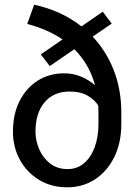

<svg xmlns="http://www.w3.org/2000/svg" viewBox="-20 -793 574 823"><path d="M96.6 -690.3 126.4 -772.7Q242.5 -747.9 329.2 -680L420.5 -742.9L458.8 -691.8L377.1 -636Q435 -574.9 467.5 -492.4Q500 -409.8 500 -309.7V-261.4Q500 -181.1 470 -120Q440 -58.9 387.6 -24.5Q335.2 9.9 268.5 9.9Q199.6 9.9 147 -22.2Q94.5 -54.3 65 -108.5Q35.5 -162.6 35.5 -228.7Q35.5 -304 64.1 -360.3Q92.7 -416.5 142.2 -447.6Q191.8 -478.7 254.3 -478.7Q293.7 -478.7 327.8 -464.5Q361.9 -450.3 387.4 -427.2Q374.6 -474.8 351.9 -513.3Q329.2 -551.8 298.7 -582L193.2 -509.9L154.8 -559.7L247.9 -623.9Q214.1 -647 175.8 -663.4Q137.4 -679.7 96.6 -690.3ZM132.1 -228.7Q132.1 -189.6 148.3 -152.7Q164.4 -115.8 195.1 -92Q225.9 -68.2 269.9 -68.2Q311.1 -68.2 340.7 -93.8Q370.4 -119.3 386.2 -163Q402 -206.7 402 -261.4V-311.1Q402 -325.6 401.3 -339.8Q387.8 -363.6 357.1 -382.1Q326.3 -400.6 278.4 -400.6Q210.2 -400.6 171.2 -354.6Q132.1 -308.6 132.1 -228.7Z"/></svg>

Font: Interface
Style: Regular
Weight: 400
Designer: Rasmus Andersson
Foundry: rsms
Version: Version 1.8